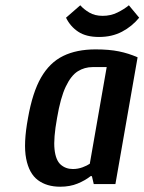

<svg xmlns="http://www.w3.org/2000/svg" viewBox="-20 -697 547 727"><path d="M208 10Q157 10 123.5 -15Q90 -40 79 -96.5Q68 -153 86 -250Q103 -347 135.5 -403.5Q168 -460 219 -485Q270 -510 342 -510Q393 -510 430 -502.5Q467 -495 501 -480L417 0H335L328 -30H323Q303 -14 274 -2Q245 10 208 10ZM256 -57Q275 -57 292.5 -63.5Q310 -70 320 -77L384 -443H331Q300 -443 274.5 -427Q249 -411 229 -369Q209 -327 196 -250Q182 -173 186.5 -131.5Q191 -90 210 -73.5Q229 -57 256 -57ZM355 -557Q306 -557 276 -577Q246 -597 230 -630L284 -677Q297 -662 318 -649.5Q339 -637 369 -637Q399 -637 424.5 -649.5Q450 -662 468 -677L507 -630Q480 -597 442 -577Q404 -557 355 -557Z"/></svg>

Font: Cuprum SemiBold
Style: Italic
Weight: 600
Italic angle: -10°
Version: Version 3.000